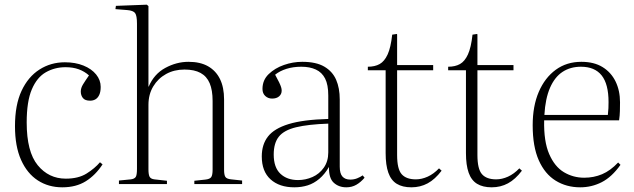

<svg xmlns="http://www.w3.org/2000/svg" viewBox="-20 -786 2708 820"><path d="M246 14Q187 14 141.5 -15.5Q96 -45 70 -103Q44 -161 44 -247Q44 -338 72 -398Q100 -458 148.5 -489Q197 -520 257 -520Q302 -520 336.5 -506Q371 -492 390.5 -468Q410 -444 410 -415Q410 -394 404 -381Q398 -368 388 -362Q378 -356 365 -356Q343 -356 334 -367.5Q325 -379 325 -395Q325 -410 334.5 -425.5Q344 -441 360 -464Q341 -481 316.5 -490Q292 -499 260 -499Q214 -499 176 -477.5Q138 -456 116 -404.5Q94 -353 94 -263Q94 -138 141 -80.5Q188 -23 261 -23Q315 -23 350 -45Q385 -67 407 -93L418 -84Q388 -38 346.5 -12Q305 14 246 14Z M488 0V-15L539 -20Q554 -22 559.5 -30Q565 -38 565 -65V-685Q565 -719 557 -730Q549 -741 523 -743L473 -747L475 -761L607 -766L614 -760V-416H615Q638 -470 686 -496Q734 -522 785 -522Q835 -522 868.5 -503Q902 -484 919.5 -448.5Q937 -413 937 -361V-61Q937 -39 942.5 -30.5Q948 -22 967 -20L1014 -15V0H810V-14L857 -19Q876 -21 882 -29.5Q888 -38 888 -62V-355Q888 -401 875.5 -430.5Q863 -460 836.5 -474.5Q810 -489 768 -489Q724 -489 689.5 -470Q655 -451 634.5 -417Q614 -383 614 -338V-63Q614 -40 619 -31Q624 -22 639 -20L693 -14V0Z M1237 14Q1173 14 1135.5 -20Q1098 -54 1098 -118Q1098 -169 1124.5 -203Q1151 -237 1212.5 -256Q1274 -275 1382 -278V-378Q1382 -424 1368.5 -450.5Q1355 -477 1329 -489Q1303 -501 1267 -501Q1232 -501 1203.5 -492Q1175 -483 1155 -467Q1166 -447 1172 -434.5Q1178 -422 1180.5 -414Q1183 -406 1183 -399Q1183 -384 1172 -374.5Q1161 -365 1142 -365Q1125 -365 1113 -376Q1101 -387 1101 -406Q1101 -444 1127.5 -469.5Q1154 -495 1192.5 -508.5Q1231 -522 1271 -522Q1330 -522 1365 -501.5Q1400 -481 1415.5 -445.5Q1431 -410 1431 -361V-74Q1431 -45 1442.5 -32Q1454 -19 1476 -19Q1492 -19 1505.5 -24.5Q1519 -30 1529 -37L1537 -27Q1521 -8 1502 3Q1483 14 1459 14Q1427 14 1405.5 -5.5Q1384 -25 1385 -73Q1367 -42 1344 -22.5Q1321 -3 1294.5 5.5Q1268 14 1237 14ZM1253 -17Q1285 -17 1314.5 -30Q1344 -43 1363 -70Q1382 -97 1382 -135V-258Q1296 -255 1244.5 -242.5Q1193 -230 1171 -202.5Q1149 -175 1149 -126Q1149 -71 1177.5 -44Q1206 -17 1253 -17Z M1737 14Q1699 14 1674.5 -1Q1650 -16 1638.5 -48.5Q1627 -81 1627 -132V-486H1551V-501Q1581 -501 1601.5 -512.5Q1622 -524 1635.5 -553.5Q1649 -583 1655 -638L1675 -641L1676 -638V-508H1830V-486H1676V-124Q1676 -64 1695.5 -42Q1715 -20 1756 -20Q1781 -20 1806.5 -31.5Q1832 -43 1855 -67L1866 -57Q1838 -20 1806.5 -3Q1775 14 1737 14Z M2080 14Q2042 14 2017.5 -1Q1993 -16 1981.5 -48.5Q1970 -81 1970 -132V-486H1894V-501Q1924 -501 1944.5 -512.5Q1965 -524 1978.5 -553.5Q1992 -583 1998 -638L2018 -641L2019 -638V-508H2173V-486H2019V-124Q2019 -64 2038.5 -42Q2058 -20 2099 -20Q2124 -20 2149.5 -31.5Q2175 -43 2198 -67L2209 -57Q2181 -20 2149.5 -3Q2118 14 2080 14Z M2458 14Q2399 14 2353 -14.5Q2307 -43 2281 -101.5Q2255 -160 2255 -251Q2255 -333 2281 -393.5Q2307 -454 2353.5 -488Q2400 -522 2463 -522Q2517 -522 2553.5 -499.5Q2590 -477 2609 -438Q2628 -399 2628 -349Q2628 -332 2627.5 -312Q2627 -292 2624 -272H2304Q2302 -182 2325.5 -128Q2349 -74 2388.5 -50.5Q2428 -27 2475 -27Q2516 -27 2551.5 -42Q2587 -57 2620 -92L2630 -82Q2593 -30 2550 -8Q2507 14 2458 14ZM2305 -295H2576Q2578 -311 2578.5 -324Q2579 -337 2579 -350Q2579 -427 2549.5 -464Q2520 -501 2461 -501Q2416 -501 2382.5 -479Q2349 -457 2329 -411Q2309 -365 2305 -295Z"/></svg>

Font: Literata 60pt ExtraLight
Style: Regular
Weight: 250
Designer: Latin by Veronika Burian and Jose Scaglione. Greek by Irene Vlachou. Cyrillic by Vera Evstafieva.
Foundry: TypeTogether
Version: Version 3.103;gftools[0.9.29]